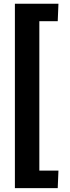

<svg xmlns="http://www.w3.org/2000/svg" viewBox="-20 -870 371 1021"><path d="M59.2 -850.3H290.8L287 -757.3H189.2V37.3H290.8L287 130.3H59.2Z"/></svg>

Font: Murecho Thin
Style: Regular
Weight: 100
Designer: Neil Summerour
Foundry: Positype
Version: Version 1.010